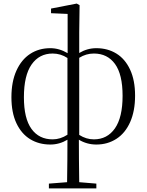

<svg xmlns="http://www.w3.org/2000/svg" viewBox="-20 -796 822 1076"><path d="M422 -13Q422 95 424 225L520 233V260H254V233L356 225Q358 93 358 -13Q313 14 262 14Q198 14 149 -16Q100 -46 72 -105.5Q44 -165 44 -251Q44 -338 72 -400Q100 -462 149 -494Q198 -526 262 -526Q312 -526 359 -498V-718L266 -722V-748L410 -776L426 -767L424 -615V-499Q469 -526 520 -526Q583 -526 632 -496Q681 -466 709 -406Q737 -346 737 -260Q737 -174 709.5 -112Q682 -50 632.5 -18Q583 14 520 14Q467 14 422 -13ZM275 -496Q200 -496 157 -434.5Q114 -373 114 -251Q114 -132 156.5 -73.5Q199 -15 275 -15Q318 -15 358 -41V-471Q320 -496 275 -496ZM506 -15Q581 -15 624 -76.5Q667 -138 667 -259Q667 -379 624.5 -437.5Q582 -496 506 -496Q462 -496 424 -472V-40Q463 -15 506 -15Z"/></svg>

Font: GL-CurulMinamoto Light
Style: Regular
Weight: 300
Designer: Eunice (kana); Ryoko NISHIZUKA 西塚涼子 (ideographs); Frank Grießhammer (Latin, Greek & Cyrillic); Wenlong ZHANG
Foundry: Gutenberg Labo; Adobe
Version: Version 1.002